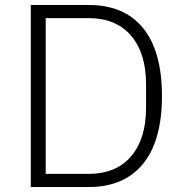

<svg xmlns="http://www.w3.org/2000/svg" viewBox="-20 -753 738 773"><path d="M104 0V-733H337Q480 -733 556 -640Q632 -547 632 -366Q632 -186 555.5 -93Q479 0 337 0ZM337 -53Q447 -53 507.5 -123.5Q568 -194 568 -319V-414Q568 -539 507.5 -609.5Q447 -680 337 -680H164V-53Z"/></svg>

Font: IBM Plex Sans JP Light
Style: Regular
Weight: 300
Designer: Mike Abbink; Paul van der Laan; Pieter van Rosmalen; Wujin Sim; Yejin Wi; Jinhee Kim; Boomi Park; Yona Kim; Kichan Ma
Foundry: Sandoll Inc.
Version: Version 1.002